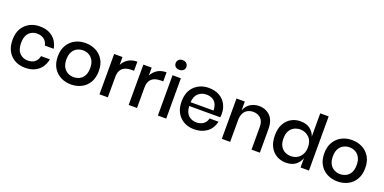

<svg xmlns="http://www.w3.org/2000/svg" viewBox="-12 -1618 4927 2466"><g transform="rotate(20 2451.5 -385.5)"><path d="M314 7Q193 7 117 -68.5Q41 -144 41 -276Q41 -409 118.5 -483.5Q196 -558 314 -558Q392 -558 447 -530.5Q502 -503 534.5 -455.5Q567 -408 578 -348H457Q445 -402 407 -430.5Q369 -459 312 -459Q271 -459 236 -440.5Q201 -422 179.5 -381.5Q158 -341 158 -276Q158 -182 203.5 -137Q249 -92 312 -92Q376 -92 412 -123Q448 -154 457 -204H578Q567 -144 534.5 -96.5Q502 -49 447 -21Q392 7 314 7Z M940 7Q864 7 800.5 -25Q737 -57 698.5 -120Q660 -183 660 -276Q660 -366 697.5 -429Q735 -492 798 -525Q861 -558 940 -558Q1016 -558 1079.5 -526Q1143 -494 1181.5 -431.5Q1220 -369 1220 -276Q1220 -185 1182.5 -121.5Q1145 -58 1081.5 -25.5Q1018 7 940 7ZM940 -93Q980 -93 1017.5 -110.5Q1055 -128 1079 -168.5Q1103 -209 1103 -276Q1103 -339 1080 -379.5Q1057 -420 1020 -439.5Q983 -459 940 -459Q900 -459 862.5 -441Q825 -423 801 -382.5Q777 -342 777 -276Q777 -214 799.5 -173.5Q822 -133 859 -113Q896 -93 940 -93Z M1444 0H1330V-551H1444V-443Q1470 -495 1520 -527.5Q1570 -560 1644 -560V-436H1610Q1444 -436 1444 -279Z M1843 0H1729V-551H1843V-443Q1869 -495 1919 -527.5Q1969 -560 2043 -560V-436H2009Q1843 -436 1843 -279Z M2185 -646Q2149 -646 2130.5 -665Q2112 -684 2112 -711Q2112 -738 2130.5 -758Q2149 -778 2185 -778Q2221 -778 2240 -758Q2259 -738 2259 -711Q2259 -682 2238.5 -664Q2218 -646 2185 -646ZM2242 0H2128V-551H2242Z M2625 7Q2504 7 2428 -68.5Q2352 -144 2352 -276Q2352 -409 2429.5 -483.5Q2507 -558 2625 -558Q2710 -558 2770 -523.5Q2830 -489 2861 -430.5Q2892 -372 2892 -302Q2892 -274 2888 -253H2464Q2469 -165 2513.5 -125.5Q2558 -86 2620 -86Q2677 -86 2715.5 -114Q2754 -142 2765 -192H2887Q2865 -94 2793.5 -43.5Q2722 7 2625 7ZM2777 -305Q2777 -411 2703 -450Q2667 -467 2625 -467Q2561 -467 2515.5 -428Q2470 -389 2464 -305Z M3522 0H3408V-309Q3408 -389 3367 -426.5Q3326 -464 3266 -464Q3224 -464 3190 -446.5Q3156 -429 3136 -391.5Q3116 -354 3116 -293V0H3002V-551H3116V-430Q3142 -498 3195 -529Q3248 -560 3310 -560Q3402 -560 3462 -500.5Q3522 -441 3522 -321Z M3876 7Q3810 7 3753 -24Q3696 -55 3661.5 -118Q3627 -181 3627 -276Q3627 -370 3661.5 -432.5Q3696 -495 3752.5 -526.5Q3809 -558 3876 -558Q3959 -558 4009 -519.5Q4059 -481 4078 -423V-740H4193V0H4078V-128Q4059 -70 4009 -31.5Q3959 7 3876 7ZM3911 -94Q3984 -94 4031.5 -144Q4079 -194 4079 -276Q4079 -364 4029 -411Q3979 -458 3911 -458Q3865 -458 3827 -438.5Q3789 -419 3766.5 -378.5Q3744 -338 3744 -276Q3744 -214 3766.5 -173.5Q3789 -133 3827 -113.5Q3865 -94 3911 -94Z M4582 7Q4506 7 4442.5 -25Q4379 -57 4340.5 -120Q4302 -183 4302 -276Q4302 -366 4339.5 -429Q4377 -492 4440 -525Q4503 -558 4582 -558Q4658 -558 4721.5 -526Q4785 -494 4823.5 -431.5Q4862 -369 4862 -276Q4862 -185 4824.5 -121.5Q4787 -58 4723.5 -25.5Q4660 7 4582 7ZM4582 -93Q4622 -93 4659.5 -110.5Q4697 -128 4721 -168.5Q4745 -209 4745 -276Q4745 -339 4722 -379.5Q4699 -420 4662 -439.5Q4625 -459 4582 -459Q4542 -459 4504.5 -441Q4467 -423 4443 -382.5Q4419 -342 4419 -276Q4419 -214 4441.5 -173.5Q4464 -133 4501 -113Q4538 -93 4582 -93Z"/></g></svg>

Font: Ulagadi Sans Medium
Style: Regular
Weight: 500
Designer: Ninad Kale (Devanagari), Jonny Pinhorn (Latin)
Foundry: Indian Type Foundry
Version: Version 3.01;March 29, 2020;FontCreator 12.0.0.2522 64-bit; 